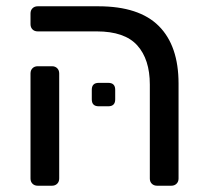

<svg xmlns="http://www.w3.org/2000/svg" viewBox="-20 -591 659 611"><path d="M479.8 0Q469.6 0 463.2 -6.3Q456.8 -12.6 456.8 -22.7V-321.8Q456.8 -402.1 416.8 -446.6Q376.8 -491.1 287.7 -491.1H100Q89.8 -491.1 83.4 -497.4Q77.1 -503.8 77.1 -514V-548.1Q77.1 -558.3 83.4 -564.6Q89.8 -571 100 -571H292.7Q422.8 -571 485.5 -508.1Q548.2 -445.2 548.2 -325.1V-22.9Q548.2 -12.7 541.8 -6.4Q535.4 0 525.2 0ZM100 0Q89.8 0 83.4 -6.4Q77.1 -12.7 77.1 -22.9V-357.3Q77.1 -367.4 83.4 -373.8Q89.8 -380.2 100 -380.2H145.5Q155.7 -380.2 162.1 -373.8Q168.4 -367.4 168.4 -357.3V-22.9Q168.4 -12.7 162.1 -6.4Q155.7 0 145.5 0ZM294.1 -252.8Q272.1 -252.8 272.1 -274.8V-305.3Q272.1 -327.3 294.1 -327.3H324.6Q346.6 -327.3 346.6 -305.3V-274.8Q346.6 -252.8 324.6 -252.8Z"/></svg>

Font: Rubik Light
Style: Regular
Weight: 300
Designer: Hubert and Fischer
Foundry: Hubert and Fischer
Version: Version 2.300;gftools[0.9.30]